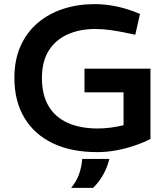

<svg xmlns="http://www.w3.org/2000/svg" viewBox="-20 -730 810 934"><path d="M453 10Q326 10 236 -33.5Q146 -77 98 -158Q50 -239 50 -351Q50 -439 80 -506Q110 -573 163.5 -618.5Q217 -664 288 -687Q359 -710 440 -710Q487 -710 535 -701Q583 -692 629 -675L661 -662L638 -561L600 -569Q558 -578 518.5 -583.5Q479 -589 444 -589Q368 -589 309.5 -563Q251 -537 217.5 -484.5Q184 -432 184 -350Q184 -269 216 -214.5Q248 -160 309 -132.5Q370 -105 456 -105Q485 -105 517 -109Q549 -113 581 -121V-281H391V-396H712V-54Q677 -36 634 -21.5Q591 -7 545 1.5Q499 10 453 10ZM326 184Q352 153 364.5 117.5Q377 82 380 43H512Q503 81 483.5 117Q464 153 433 184Z"/></svg>

Font: REM Medium
Style: Regular
Weight: 500
Designer: Octavio Pardo
Foundry: Ashler Design
Version: Version 1.005;gftools[0.9.28]